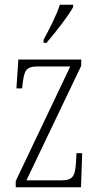

<svg xmlns="http://www.w3.org/2000/svg" viewBox="-20 -786 422 806"><path d="M163 -619V-606H175C215 -652 268 -721 287 -756V-766H231C217 -721 193 -676 163 -619ZM46 0H320L325 -143H301L299 -103C295 -47 287 -29 237 -29H91L321 -510V-536H57L49 -415H73L75 -435C82 -490 89 -507 139 -507H275L46 -26Z"/></svg>

Font: Noto Serif Lao ExtraCondensed ExtraLight
Style: Regular
Weight: 200
Width: 2
Designer: Monotype Design Team
Foundry: Monotype Imaging Inc.
Version: Version 2.003